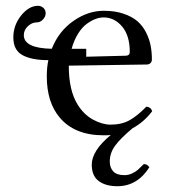

<svg xmlns="http://www.w3.org/2000/svg" viewBox="-20 -456 581 661"><path d="M494.1 120.1Q452.6 185.1 383.8 185.1Q343.8 185.1 319.8 167.2Q295.9 149.4 295.9 110.8Q295.9 63 361.3 8.8Q353.5 9.8 336.9 9.8Q237.3 9.8 186 -50.8Q141.1 -103.5 141.1 -192.9Q141.1 -224.6 146.5 -249H145Q88.4 -249 57.1 -266.4Q25.9 -283.7 25.9 -327.1Q25.9 -369.1 52.7 -402.6Q79.6 -436 110.8 -436Q121.1 -436 129.2 -429Q137.2 -421.9 137.2 -410.2Q137.2 -398.9 127.9 -388.9Q118.7 -378.9 106 -378.9Q90.3 -378.9 76.2 -366Q62 -353 62 -335Q62 -290 158.2 -288.1Q182.6 -349.1 232.9 -384Q283.2 -418.9 336.9 -418.9Q375.5 -418.9 405 -408.9Q434.6 -398.9 452.9 -383.1Q471.2 -367.2 482.7 -344.5Q494.1 -321.8 498.5 -299.3Q502.9 -276.9 502.9 -251Q502.9 -243.7 498 -238.8Q493.2 -233.9 484.9 -233.9L216.8 -230Q216.8 -145 247.1 -96.2Q268.1 -62 299.8 -44.4Q332 -26.9 360.8 -26.9Q398.9 -26.9 426.3 -42.2Q453.6 -57.6 483.9 -88.9Q499.5 -87.4 503.9 -73.2Q475.6 -35.6 436.5 -14.6Q394.5 20.5 376.2 45.7Q357.9 70.8 357.9 100.1Q357.9 121.1 369.9 134Q381.8 147 408.2 147Q421.9 147 434.1 141.4Q446.3 135.7 453.6 129.4Q460.9 123 475.1 108.9Q487.8 108.9 494.1 120.1ZM226.6 -288.1H276.9V-268.1V-260.7L413.1 -264.2Q426.8 -264.6 426.8 -276.9Q426.8 -333.5 400.4 -364.7Q374 -396 336.9 -396Q323.2 -396 308.8 -390.6Q294.4 -385.3 278.6 -373.8Q262.7 -362.3 248.8 -340.1Q234.9 -317.9 226.6 -288.1Z"/></svg>

Font: Linux Libertine Display G
Style: Regular
Weight: 400
Designer: Philipp H. Poll
Foundry: Philipp H. Poll
Version: Version 5.0.9